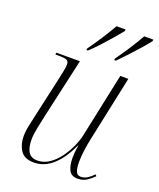

<svg xmlns="http://www.w3.org/2000/svg" viewBox="-142 -846 779 943"><g transform="rotate(20 247.5 -374.5)"><path d="M378 10Q345 10 332.5 -14Q320 -38 320 -78Q320 -88 321 -103.5Q322 -119 326 -143H324Q290 -69 246 -30Q202 9 148 9Q99 9 78.5 -22Q58 -53 58 -96Q58 -123 66 -159.5Q74 -196 81 -227L123 -415Q128 -438 133 -462.5Q138 -487 138 -498Q138 -516 126.5 -521Q115 -526 84 -526H67L69 -536H192L123 -229Q116 -197 108 -158Q100 -119 100 -95Q100 -6 160 -6Q195 -6 224.5 -26.5Q254 -47 276 -78Q298 -109 312 -141Q326 -173 331 -196L403 -536H445L374 -201Q367 -171 362 -134.5Q357 -98 357 -70Q357 -40 363.5 -22Q370 -4 389 -4Q408 -4 424 -14.5Q440 -25 454 -40L461 -33Q446 -17 425.5 -3.5Q405 10 378 10ZM349 -607Q375 -643 401.5 -684Q428 -725 447 -759H495L493 -750Q479 -732 455.5 -705Q432 -678 406 -650Q380 -622 357 -599H348ZM204 -607Q230 -643 256.5 -684Q283 -725 302 -759H350L348 -750Q333 -731 310 -704.5Q287 -678 261 -649.5Q235 -621 211 -599H203Z"/></g></svg>

Font: Noto Serif Display SemiCondensed ExtraLight
Style: Italic
Weight: 200
Width: 4
Italic angle: -12°
Designer: Monotype Design Team
Foundry: Monotype Imaging Inc.
Version: Version 2.009